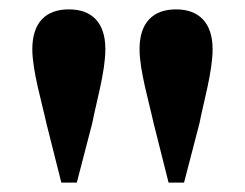

<svg xmlns="http://www.w3.org/2000/svg" viewBox="-20 -849 524 410"><path d="M127 -829C78 -829 49 -801 49 -744C49 -698 70 -628 79 -586L111 -459H144L177 -586C185 -628 205 -696 205 -744C205 -801 176 -829 127 -829ZM356 -829C307 -829 278 -801 278 -744C278 -698 299 -628 308 -586L340 -459H373L406 -586C414 -628 434 -696 434 -744C434 -801 404 -829 356 -829Z"/></svg>

Font: GenKiMin2 TW H
Style: Regular
Weight: 900
Version: Version 2.100;PS 2.1;hotconv 16.6.51;makeotf.lib2.5.65220 DE